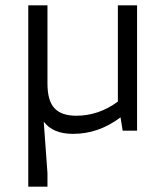

<svg xmlns="http://www.w3.org/2000/svg" viewBox="-20 -490 620 720"><path d="M86 210V-470H158V-176Q158 -113 184 -84.5Q210 -56 266 -56Q350 -56 422 -109V-470H494V0H440L432 -50Q350 12 254 12Q178 12 144 -34L158 159V210Z"/></svg>

Font: Sometype Mono
Style: Regular
Weight: 400
Monospace: yes
Designer: Ryoichi Tsunekawa
Foundry: Dharma Type
Version: Version 1.000; ttfautohint (v1.8.3)